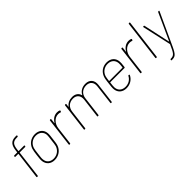

<svg xmlns="http://www.w3.org/2000/svg" viewBox="143 -1778 3057 3057"><g transform="rotate(-45 1671.5 -250.0)"><path d="M307 -672H327C333 -672 337 -676 338 -682L339 -690C340 -696 336 -700 330 -700H309C201 -700 167 -642 154 -539L150 -505C150 -503 148 -501 146 -501H83C77 -501 73 -497 72 -491L71 -483C70 -477 74 -473 79 -473H142C144 -473 146 -471 146 -469L89 -10C89 -4 92 0 98 0H107C113 0 117 -4 118 -10L174 -469C174 -471 176 -473 178 -473H299C304 -473 309 -477 310 -483L311 -491C311 -497 308 -501 302 -501H182C180 -501 178 -503 178 -505L182 -538C193 -624 217 -672 307 -672Z M487 8C578 8 652 -46 679 -124C691 -157 694 -193 701 -251C708 -304 714 -344 710 -377C703 -455 642 -509 552 -509C460 -509 390 -455 362 -377C351 -345 346 -309 339 -252C332 -197 327 -157 331 -124C341 -46 397 8 487 8ZM491 -20C411 -20 363 -68 359 -138C356 -159 361 -196 368 -251C374 -301 379 -341 386 -363C407 -432 468 -481 547 -481C627 -481 677 -432 682 -363C683 -342 678 -305 671 -251C665 -200 661 -160 654 -138C632 -69 570 -20 491 -20Z M1047 -505C984 -505 933 -468 901 -413C899 -409 896 -410 897 -414L906 -491C907 -497 904 -501 898 -501H888C882 -501 878 -497 877 -491L818 -10C817 -4 821 0 827 0H836C842 0 847 -4 847 -10L884 -312C895 -398 959 -472 1040 -472C1061 -472 1074 -469 1086 -464C1092 -461 1097 -462 1100 -469L1105 -481C1107 -486 1106 -492 1102 -494C1089 -501 1073 -505 1047 -505Z M1689 -508C1617 -508 1558 -476 1527 -415C1526 -412 1524 -412 1523 -415C1508 -474 1459 -508 1391 -508C1329 -508 1276 -484 1244 -438C1242 -435 1240 -436 1240 -440L1246 -491C1247 -497 1244 -501 1238 -501H1228C1222 -501 1218 -497 1217 -491L1158 -10C1157 -4 1161 0 1167 0H1176C1182 0 1187 -4 1187 -10L1228 -344C1239 -429 1298 -480 1383 -480C1459 -480 1507 -428 1497 -342L1456 -10C1455 -4 1459 0 1464 0H1474C1480 0 1484 -4 1485 -10L1526 -344C1536 -429 1597 -480 1680 -480C1758 -480 1806 -428 1795 -342L1755 -10C1754 -4 1757 0 1763 0H1772C1778 0 1782 -4 1783 -10L1824 -347C1836 -447 1781 -508 1689 -508Z M2109 -20C2028 -20 1979 -68 1975 -138C1973 -156 1977 -190 1983 -240C1984 -243 1986 -244 1988 -244H2307C2313 -244 2317 -248 2318 -255C2327 -327 2329 -344 2326 -371C2320 -453 2262 -509 2167 -509C2076 -509 2006 -455 1978 -376C1967 -344 1963 -309 1956 -252C1949 -196 1944 -156 1948 -122C1958 -45 2014 8 2104 8C2188 8 2256 -37 2288 -104C2291 -110 2289 -115 2283 -116L2275 -118C2269 -119 2265 -117 2262 -111C2235 -57 2180 -20 2109 -20ZM2163 -481C2244 -481 2292 -432 2297 -363C2299 -346 2296 -311 2291 -274C2291 -271 2289 -270 2287 -270H1991C1989 -270 1987 -271 1987 -274C1992 -313 1997 -346 2002 -364C2023 -432 2084 -481 2163 -481Z M2657 -505C2594 -505 2543 -468 2511 -413C2509 -409 2506 -410 2507 -414L2516 -491C2517 -497 2514 -501 2508 -501H2498C2492 -501 2488 -497 2487 -491L2428 -10C2427 -4 2431 0 2437 0H2446C2452 0 2457 -4 2457 -10L2494 -312C2505 -398 2569 -472 2650 -472C2671 -472 2684 -469 2696 -464C2702 -461 2707 -462 2710 -469L2715 -481C2717 -486 2716 -492 2712 -494C2699 -501 2683 -505 2657 -505Z M2777 0H2786C2792 0 2797 -4 2797 -10L2881 -690C2881 -696 2878 -700 2872 -700H2863C2857 -700 2852 -696 2852 -690L2768 -10C2767 -4 2771 0 2777 0Z M2925 200H2932C3004 200 3031 183 3089 59L3342 -490C3345 -497 3343 -501 3336 -501H3327C3322 -501 3317 -498 3315 -493L3111 -45C3110 -42 3106 -41 3105 -44L3008 -493C3007 -499 3002 -501 2997 -501H2989C2982 -501 2979 -497 2980 -490L3088 -3C3088 -2 3088 1 3087 3C3025 142 3007 172 2935 173H2931C2925 173 2921 177 2920 183L2919 190C2919 196 2921 200 2925 200Z"/></g></svg>

Font: Barlow Thin
Style: Italic
Weight: 250
Italic angle: -7°
Designer: Jeremy Tribby
Foundry: Tribby Type
Version: Version 1.422;hotconv 1.0.109;makeotfexe 2.5.65596